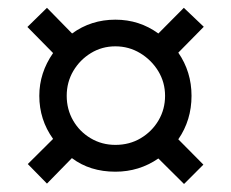

<svg xmlns="http://www.w3.org/2000/svg" viewBox="-20 -597 589 489"><path d="M80.1 -353Q80.1 -411.6 115.2 -461.9L49.8 -528.3L99.6 -577.1L163.6 -511.7Q211.9 -546.9 273.9 -546.9Q335 -546.9 383.3 -511.7L448.2 -577.1L499 -528.8L434.1 -462.9Q467.8 -414.1 467.8 -353Q467.8 -291 434.1 -242.2L498 -177.7L448.7 -128.4L383.3 -193.4Q334.5 -159.7 273.9 -159.7Q209 -159.7 163.1 -194.3L99.6 -129.4L50.8 -179.2L115.2 -243.2Q80.1 -292 80.1 -353ZM149.9 -353Q149.9 -318.4 166.3 -290Q182.6 -261.7 210.9 -244.9Q239.3 -228 273.9 -228Q310.1 -228 338.6 -245.1Q367.2 -262.2 383.8 -290.5Q400.4 -318.8 400.4 -353Q400.4 -387.2 383.1 -415.8Q365.7 -444.3 336.9 -461.7Q308.1 -479 273.9 -479Q239.7 -479 211.7 -461.9Q183.6 -444.8 166.7 -416.3Q149.9 -387.7 149.9 -353Z"/></svg>

Font: Open Sans Condensed SemiBold
Style: Regular
Weight: 600
Width: 3
Designer: Monotype Design Team
Foundry: Monotype Imaging Inc.
Version: Version 3.000; ttfautohint (v1.8.4)